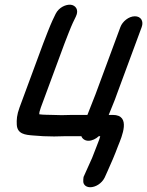

<svg xmlns="http://www.w3.org/2000/svg" viewBox="-20 -548 615 802"><path d="M345.1 -68H281.1C267.4 -68 254 -67.7 237.2 -67C224.9 -67 211.1 -67.3 199.4 -68C186.1 -68.6 159.6 -68.1 144.1 -70.6C144 -77.2 145 -83.7 150.6 -99L249.3 -366C256.1 -384.1 277.7 -439.3 284 -452.1L297 -479.1C311.2 -507.9 294.7 -526.2 275.3 -528.2C256.6 -530.1 226.4 -518.4 212.3 -489.9L199.2 -462.6C189.9 -442.8 168.3 -387.4 160.3 -366L61.6 -99C50 -67.5 49.1 -47.8 50.1 -27.3C52.1 11.8 85.2 15.4 118.4 17.9C148.7 20.5 172.3 22 205.9 22C220.5 22 235 21 248.2 21H320C322.9 30.2 333.5 40 349.2 40C364.9 40 381 31.8 392.6 21H398.7C395.9 31.2 394.9 35.1 384.6 60.6C377.5 79.9 371.6 94.8 364.8 111.5L329 191.2C329 191.2 325.8 210.7 329.6 218.6C339.7 239.9 369.2 237.1 390.4 223.4C401.3 216.3 410.8 206.7 417.3 193.5L428.8 168C444.9 132.1 458.4 101.5 472.9 62.4C489.1 22.2 528.8 -68 451.1 -68H434.1L434.5 -69C442.8 -91.4 458.5 -125.2 468.5 -155.5L571.9 -435C581 -459.8 568.3 -480 543.5 -480C517.5 -480 491.4 -458 482.9 -435L378.9 -154C369.7 -129.1 355.7 -96.6 345.1 -68Z"/></svg>

Font: Just Breathe
Style: BdObl7
Weight: 400
Foundry: Cannot Into Space Fonts
Version: Version 0.72